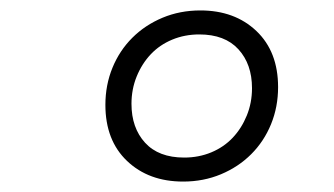

<svg xmlns="http://www.w3.org/2000/svg" viewBox="-20 -730 640 368"><path d="M331 -382Q265 -382 223.5 -421.5Q182 -461 182 -529Q182 -567 195.5 -600Q209 -633 233.5 -657.5Q258 -682 291.5 -696Q325 -710 364 -710Q430 -710 471.5 -670.5Q513 -631 513 -563Q513 -525 499.5 -492Q486 -459 461.5 -434.5Q437 -410 403.5 -396Q370 -382 331 -382ZM333 -428Q361 -428 385 -438Q409 -448 426 -466Q443 -484 453 -508.5Q463 -533 463 -561Q463 -607 437 -635.5Q411 -664 362 -664Q334 -664 310 -654Q286 -644 269 -626Q252 -608 242 -583.5Q232 -559 232 -531Q232 -485 258 -456.5Q284 -428 333 -428Z"/></svg>

Font: IBM Plex Mono Light
Style: Italic
Weight: 300
Italic angle: -9°
Monospace: yes
Designer: Mike Abbink, Paul van der Laan, Pieter van Rosmalen
Foundry: Bold Monday
Version: Version 2.3